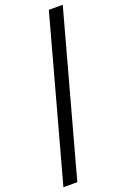

<svg xmlns="http://www.w3.org/2000/svg" viewBox="-174 -863 683 1038"><g transform="rotate(-20 167.0 -344.0)"><path d="M0 120 254 -808H334L80 120Z"/></g></svg>

Font: Encode Sans Semi Expanded
Style: Regular
Weight: 400
Width: 6
Designer: Multiple Designers
Foundry: Impallari Type
Version: Version 3.000; ttfautohint (v1.8.3) -l 8 -r 50 -G 200 -x 14 